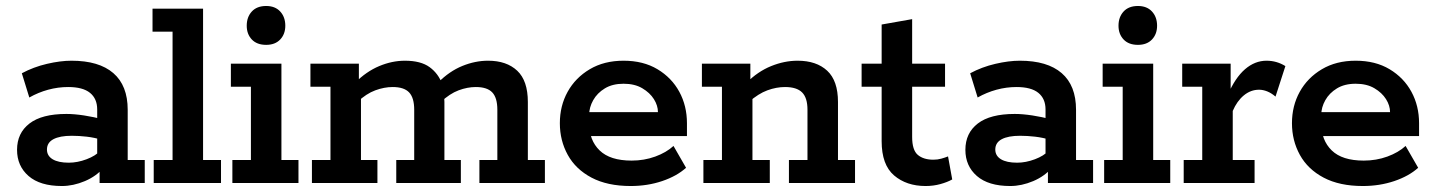

<svg xmlns="http://www.w3.org/2000/svg" viewBox="-20 -612 4799 642"><path d="M187 10Q114 10 75.5 -23.5Q37 -57 37 -111Q37 -167 78.5 -199Q120 -231 202 -231Q228 -231 261 -226Q294 -221 322 -213L305 -202V-246Q305 -282 281 -301.5Q257 -321 208 -321Q174 -321 141 -312Q108 -303 78 -286L53 -367Q92 -388 137 -398.5Q182 -409 219 -409Q311 -409 359 -367.5Q407 -326 407 -245V-77H464V0H313V-65L328 -53Q303 -23 264 -6.5Q225 10 187 10ZM210 -68Q239 -68 269.5 -79.5Q300 -91 315 -108L305 -78V-172L322 -144Q296 -152 270 -155Q244 -158 220 -158Q180 -158 158.5 -146.5Q137 -135 137 -112Q137 -91 156 -79.5Q175 -68 210 -68Z M494 0V-77H557V-506H490V-583H659V-77H719V0Z M757 0V-77H819V-322H752V-399H921V-77H978V0ZM870 -462Q839 -462 822 -480Q805 -498 805 -526Q805 -555 822 -573.5Q839 -592 870 -592Q900 -592 917 -573.5Q934 -555 934 -526Q934 -498 917 -480Q900 -462 870 -462Z M1023 0V-77H1085V-322H1018V-399H1180V-338L1167 -335Q1205 -373 1248 -391Q1291 -409 1334 -409Q1387 -409 1416.5 -387.5Q1446 -366 1459 -330L1445 -336Q1483 -374 1526 -391.5Q1569 -409 1612 -409Q1674 -409 1709.5 -375.5Q1745 -342 1745 -271V-77H1802V0H1583V-77H1643V-245Q1643 -285 1626 -303Q1609 -321 1571 -321Q1543 -321 1513.5 -310Q1484 -299 1454 -271L1461 -318Q1464 -306 1465 -292Q1466 -278 1466 -271V-77H1521V0H1305V-77H1365V-245Q1365 -285 1348 -303Q1331 -321 1293 -321Q1265 -321 1235 -310Q1205 -299 1175 -271L1187 -300V-77H1242V0Z M2089 10Q2011 10 1958 -18Q1905 -46 1878.5 -94Q1852 -142 1852 -200Q1852 -258 1878 -305Q1904 -352 1952 -380.5Q2000 -409 2065 -409Q2131 -409 2178.5 -380.5Q2226 -352 2251.5 -305Q2277 -258 2277 -200V-157H1908V-237H2180Q2180 -259 2166.5 -280.5Q2153 -302 2127.5 -317Q2102 -332 2065 -332Q2028 -332 2002.5 -316.5Q1977 -301 1963.5 -277Q1950 -253 1950 -228V-200Q1950 -143 1985 -109Q2020 -75 2092 -75Q2134 -75 2171 -88.5Q2208 -102 2232 -124L2274 -51Q2243 -23 2194 -6.5Q2145 10 2089 10Z M2332 0V-77H2394V-322H2327V-399H2489V-338L2476 -335Q2514 -373 2558.5 -391Q2603 -409 2647 -409Q2710 -409 2746 -375.5Q2782 -342 2782 -271V-77H2839V0H2618V-77H2680V-245Q2680 -285 2662 -303Q2644 -321 2605 -321Q2576 -321 2546 -310Q2516 -299 2484 -271L2496 -303V-77H2554V0Z M3075 10Q3011 10 2969.5 -25.5Q2928 -61 2928 -140V-322H2861V-399H2928V-530L3030 -548V-399H3140V-322H3030V-154Q3030 -110 3049 -94Q3068 -78 3101 -78Q3115 -78 3127.5 -81.5Q3140 -85 3150 -89L3164 -12Q3148 -3 3124.5 3.5Q3101 10 3075 10Z M3358 10Q3285 10 3246.5 -23.5Q3208 -57 3208 -111Q3208 -167 3249.5 -199Q3291 -231 3373 -231Q3399 -231 3432 -226Q3465 -221 3493 -213L3476 -202V-246Q3476 -282 3452 -301.5Q3428 -321 3379 -321Q3345 -321 3312 -312Q3279 -303 3249 -286L3224 -367Q3263 -388 3308 -398.5Q3353 -409 3390 -409Q3482 -409 3530 -367.5Q3578 -326 3578 -245V-77H3635V0H3484V-65L3499 -53Q3474 -23 3435 -6.5Q3396 10 3358 10ZM3381 -68Q3410 -68 3440.5 -79.5Q3471 -91 3486 -108L3476 -78V-172L3493 -144Q3467 -152 3441 -155Q3415 -158 3391 -158Q3351 -158 3329.5 -146.5Q3308 -135 3308 -112Q3308 -91 3327 -79.5Q3346 -68 3381 -68Z M3672 0V-77H3734V-322H3667V-399H3836V-77H3893V0ZM3785 -462Q3754 -462 3737 -480Q3720 -498 3720 -526Q3720 -555 3737 -573.5Q3754 -592 3785 -592Q3815 -592 3832 -573.5Q3849 -555 3849 -526Q3849 -498 3832 -480Q3815 -462 3785 -462Z M3938 0V-77H4000V-322H3933V-399H4095V-284L4085 -294Q4110 -352 4143 -380.5Q4176 -409 4215 -409Q4249 -409 4278 -391L4245 -289Q4231 -301 4217 -306.5Q4203 -312 4190 -312Q4162 -312 4139 -293Q4116 -274 4102 -241V-77H4175V0Z M4537 10Q4459 10 4406 -18Q4353 -46 4326.5 -94Q4300 -142 4300 -200Q4300 -258 4326 -305Q4352 -352 4400 -380.5Q4448 -409 4513 -409Q4579 -409 4626.5 -380.5Q4674 -352 4699.5 -305Q4725 -258 4725 -200V-157H4356V-237H4628Q4628 -259 4614.5 -280.5Q4601 -302 4575.5 -317Q4550 -332 4513 -332Q4476 -332 4450.5 -316.5Q4425 -301 4411.5 -277Q4398 -253 4398 -228V-200Q4398 -143 4433 -109Q4468 -75 4540 -75Q4582 -75 4619 -88.5Q4656 -102 4680 -124L4722 -51Q4691 -23 4642 -6.5Q4593 10 4537 10Z"/></svg>

Font: Rokkitt SemiBold
Style: Regular
Weight: 600
Designer: Vernon Adams
Foundry: Vernon Adams
Version: Version 3.103